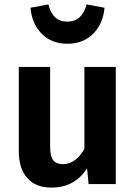

<svg xmlns="http://www.w3.org/2000/svg" viewBox="-20 -833 614 869"><path d="M504 0H381L374 -71Q318 16 213 16Q141 16 103 -27.5Q65 -71 65 -149V-530H207V-167Q207 -125 221 -107.5Q235 -90 265 -90Q322 -90 362 -159V-530H504ZM118 -798 199 -813Q218 -735 285 -735Q351 -735 372 -813L453 -798Q447 -726 402 -680.5Q357 -635 285 -635Q213 -635 168.5 -680.5Q124 -726 118 -798Z"/></svg>

Font: FiraSans
Style: Regular
Weight: 600
Designer: Carrois Corporate & Edenspiekermann AG
Foundry: Carrois Corporate GbR & Edenspiekermann AG
Version: Version 3.106;PS 003.106;hotconv 1.0.70;makeotf.lib2.5.58329